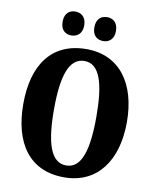

<svg xmlns="http://www.w3.org/2000/svg" viewBox="-99 -998 882 1084"><g transform="rotate(10 342.0 -456.5)"><path d="M428 -786C457 -786 489 -804 489 -854C489 -905 457 -923 428 -923C395 -923 365 -905 365 -854C365 -804 395 -786 428 -786ZM244 -786C275 -786 307 -804 307 -854C307 -905 275 -923 244 -923C213 -923 183 -905 183 -854C183 -804 213 -786 244 -786ZM343 10C533 10 639 -137 639 -358C639 -580 533 -725 344 -725C142 -725 45 -580 45 -359C45 -137 142 10 343 10ZM343 -58C254 -58 221 -169 221 -358C221 -547 254 -657 344 -657C432 -657 464 -547 464 -358C464 -169 432 -58 343 -58Z"/></g></svg>

Font: Noto Serif Devanagari ExtraCondensed Black
Style: Regular
Weight: 900
Width: 2
Designer: Universal Thirst, Indian Type Foundry and the Monotype Design Team
Foundry: Monotype Imaging Inc.
Version: Version 2.004